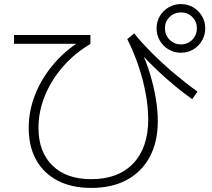

<svg xmlns="http://www.w3.org/2000/svg" viewBox="-20 -868 1040 943"><path d="M428 55Q333 55 264 19.5Q195 -16 158 -82Q121 -148 121 -240Q121 -324 153 -404.5Q185 -485 244.5 -554.5Q304 -624 384 -672L390 -653H49V-696H424V-652Q347 -607 289.5 -541Q232 -475 200.5 -398Q169 -321 169 -240Q169 -122 237.5 -55Q306 12 428 12Q561 12 634.5 -65.5Q708 -143 708 -282Q708 -341 695.5 -409Q683 -477 659.5 -546Q636 -615 605 -676L639 -704Q674 -660 725.5 -608.5Q777 -557 835.5 -507.5Q894 -458 950 -418L924 -381Q884 -409 841 -444.5Q798 -480 754.5 -521Q711 -562 671 -605V-624Q698 -567 716.5 -506Q735 -445 745 -385.5Q755 -326 755 -273Q755 -171 715.5 -97.5Q676 -24 603 15.5Q530 55 428 55ZM868 -609Q836 -609 808.5 -625Q781 -641 765 -668.5Q749 -696 749 -728Q749 -762 765 -789Q781 -816 808.5 -832Q836 -848 868 -848Q902 -848 929 -832Q956 -816 972 -789Q988 -762 988 -728Q988 -696 972 -668.5Q956 -641 929 -625Q902 -609 868 -609ZM869 -650Q902 -650 924.5 -673Q947 -696 947 -729Q947 -762 924.5 -784.5Q902 -807 869 -807Q836 -807 813 -784.5Q790 -762 790 -729Q790 -696 813 -673Q836 -650 869 -650Z"/></svg>

Font: M PLUS 1 Thin Light
Style: Regular
Weight: 300
Version: Version 1.001